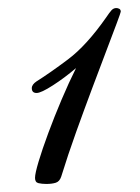

<svg xmlns="http://www.w3.org/2000/svg" viewBox="-20 -769 349 477"><path d="M95 -312Q84 -312 75.5 -314Q67 -316 67 -327Q67 -338 76 -368Q85 -398 100 -438.5Q115 -479 133 -521.5Q151 -564 169 -600Q141 -576 111.5 -557Q82 -538 71 -538Q59 -538 59 -550Q59 -559 71 -567Q103 -587 149 -621.5Q195 -656 244 -726Q252 -738 257 -743.5Q262 -749 269 -749Q273 -749 276.5 -747Q280 -745 280 -740Q280 -738 270.5 -712.5Q261 -687 245 -645Q229 -603 209.5 -551Q190 -499 169.5 -442Q149 -385 132 -330Q128 -318 118.5 -315Q109 -312 95 -312Z"/></svg>

Font: Solitreo
Style: Regular
Weight: 400
Designer: Nathan Gross, Bryan Kirschen, Binghamton University
Foundry: Eli Heuer
Version: Version 1.100; ttfautohint (v1.8.4.7-5d5b)